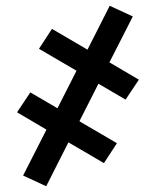

<svg xmlns="http://www.w3.org/2000/svg" viewBox="-20 -485 540 665"><path d="M140 160 60 123 141 -36 39 -96 85 -165 179 -110 245 -240 115 -316 160 -385 283 -313 360 -465 440 -428 359 -269 461 -209 415 -140 321 -195 255 -65 385 11 340 80 217 8Z"/></svg>

Font: Iosevka Curly Medium
Style: Regular
Weight: 500
Monospace: yes
Designer: Belleve Invis
Foundry: Belleve Invis
Version: Version 22.1.2; ttfautohint (v1.8.4)